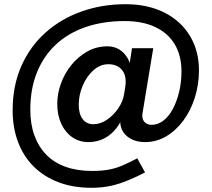

<svg xmlns="http://www.w3.org/2000/svg" viewBox="-20 -730 1005 912"><path d="M40 -206Q40 -323 81.5 -416.5Q123 -510 196.5 -575.5Q270 -641 367.5 -675.5Q465 -710 576 -710Q656 -710 720 -687.5Q784 -665 830 -623Q876 -581 900.5 -523.5Q925 -466 925 -396Q925 -328 905.5 -266.5Q886 -205 851 -157.5Q816 -110 769.5 -82.5Q723 -55 669 -55Q634 -55 607.5 -67.5Q581 -80 566 -102Q551 -124 551 -155Q551 -170 554.5 -187Q558 -204 560 -222L574 -202Q559 -155 533.5 -122Q508 -89 474 -72Q440 -55 400 -55Q357 -55 323.5 -78Q290 -101 271 -142Q252 -183 252 -237Q252 -284 269 -332Q286 -380 318 -420Q350 -460 394 -485Q438 -510 491 -510Q522 -510 546.5 -495Q571 -480 586.5 -453Q602 -426 605 -390L581 -331L607 -501H708L657 -193Q654 -174 659.5 -161.5Q665 -149 676 -143Q687 -137 700 -137Q730 -137 756 -157Q782 -177 801 -212.5Q820 -248 831 -294Q842 -340 842 -391Q842 -466 810 -519.5Q778 -573 717.5 -601.5Q657 -630 572 -630Q470 -630 387 -601.5Q304 -573 245.5 -518.5Q187 -464 155.5 -386Q124 -308 124 -209Q124 -140 143.5 -86.5Q163 -33 200 5Q237 43 292 62.5Q347 82 417 82Q464 82 498 75.5Q532 69 563 55.5Q594 42 632 22L669 89Q610 119 568 134.5Q526 150 490 156Q454 162 414 162Q327 162 257.5 135.5Q188 109 139.5 60.5Q91 12 65.5 -56Q40 -124 40 -206ZM570 -286Q573 -304 575 -317Q577 -330 577 -342Q577 -368 567 -386.5Q557 -405 538.5 -415Q520 -425 495 -425Q456 -425 424 -396.5Q392 -368 373 -323.5Q354 -279 354 -232Q354 -189 372.5 -164.5Q391 -140 423 -140Q457 -140 488.5 -161.5Q520 -183 542.5 -216.5Q565 -250 570 -286Z"/></svg>

Font: Mach
Style: Regular
Weight: 400
Version: Version 1.002